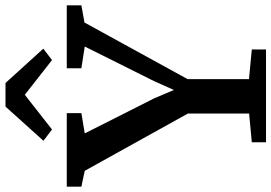

<svg xmlns="http://www.w3.org/2000/svg" viewBox="-183 -844 1012 716"><g transform="rotate(-90 323.0 -486.0)"><path d="M257.5 -63V-291.5L44 -676L-15 -688.5V-743H259V-688.5L183.5 -676L314.5 -416.5L345.5 -343.5L378 -416.5L507.5 -676L426.5 -688.5V-743H661V-688.5L597 -677L386 -292.5V-63.5L496.5 -53V0H150.5V-53ZM198 -798 156 -830 283.5 -971.5H371.5L499.5 -830.5L457 -798L327.5 -899.5Z"/></g></svg>

Font: Merriweather 20pt SemiBold
Style: Regular
Weight: 600
Version: Version 2.100